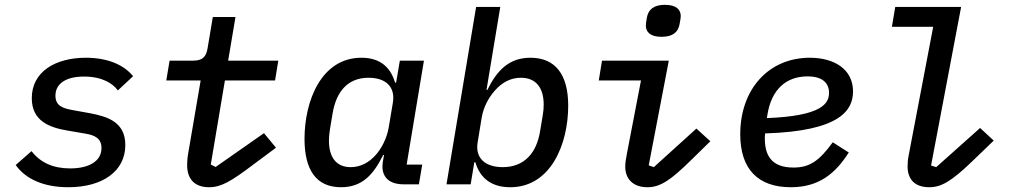

<svg xmlns="http://www.w3.org/2000/svg" viewBox="-20 -769 4241 801"><path d="M264.9 12.1C408 12.1 502.8 -54.7 502.8 -164.1C502.8 -259.9 428.6 -282.7 356.2 -296.5L281.6 -310C242.9 -317.1 211.3 -327.1 211.3 -369.7C211.3 -419.4 253.9 -449.6 330.6 -449.6C408 -449.6 452.1 -419.4 471.6 -391.7L535.2 -451C497.2 -498.6 428.6 -528.1 338.1 -528.1C212 -528.1 112.6 -470.5 112.6 -359.4C112.6 -264.9 185 -237.2 261 -224.4L335.6 -211.6C373.9 -205.3 403.4 -192.8 403.4 -151.3C403.4 -97.7 353.3 -66.4 272.7 -66.4C200.3 -66.4 148.1 -91.3 111.5 -138.5L45.5 -80.6C87.4 -21.3 163.7 12.1 264.9 12.1Z M852.3 12.1C903.1 12.1 945.7 -13.5 1036.2 -82L1131.4 -152.7L1081.3 -213.4L879.6 -72.4L859.4 -82.7L918.3 -433.2H1127.5L1141 -516H931.8L962.4 -698.2H867.9L845.9 -567.1C839.5 -529.1 822.1 -516 785.2 -516H687.5L673.7 -433.2H817.1L764.9 -127.8C761.7 -110.4 760.7 -92 760.7 -80.3C760.7 -22.4 791.5 12.1 852.3 12.1Z M1402.7 12.1C1492.2 12.1 1538.7 -41.9 1578.5 -122.5H1582L1577.1 -93.4C1568.2 -38 1596.2 0 1664.1 0H1727.6L1741.5 -82.4H1676.5L1748.6 -516H1648.1L1632.5 -424H1628.2C1608.7 -491.1 1563.2 -528.1 1487.9 -528.1C1320.3 -528.1 1250.4 -348 1250.4 -189.6C1250.4 -60 1299.4 12.1 1402.7 12.1ZM1352.3 -182.5C1352.3 -196.7 1353.7 -211.6 1356.2 -227.6L1367.5 -295.5C1382.5 -385.7 1429.7 -444.6 1517.8 -444.6C1589.5 -444.6 1630 -406.6 1619 -340.6L1601.6 -236.9C1593.7 -191.4 1572.4 -152 1550.4 -125.7C1519.2 -89.1 1481.9 -71.7 1442.8 -71.7C1381 -71.7 1352.3 -115.1 1352.3 -182.5Z M1842.7 0H1943.5L1958.8 -92H1963.1C1983 -24.9 2031.2 12.1 2108.7 12.1C2277.7 12.1 2350.5 -167.6 2350.5 -328.1C2350.5 -456.3 2298.3 -528.1 2192.8 -528.1C2102.6 -528.1 2052.9 -474.1 2013.1 -393.8H2009.6L2067.1 -740.1H1966.3ZM1972.7 -175.4 1989.7 -279.1C1997.5 -325.3 2021 -364.3 2043.3 -389.9C2075.3 -426.8 2112.2 -444.6 2153.1 -444.6C2217.7 -444.6 2247.9 -400.9 2248.2 -333.5C2248.2 -319.2 2247.2 -304.3 2244.3 -288.4L2233 -220.5C2218 -130.3 2167.3 -71.7 2077.1 -71.7C2004.6 -71.7 1961.3 -109.4 1972.7 -175.4Z M2740.1 -615.4C2786.9 -615.4 2810 -635.3 2815.3 -669.4C2818.2 -685.4 2820 -694.2 2820 -702.1C2820 -727.6 2802.6 -748.9 2753.9 -748.9C2707.4 -748.9 2684.3 -729 2678.6 -695C2676.1 -679 2674.4 -670.1 2674.4 -662.3C2674.4 -636.7 2691.4 -615.4 2740.1 -615.4ZM2478 -433.2H2654.1L2595.2 -127.1C2591.3 -105.5 2588.4 -89.8 2588.4 -74.2C2588.4 -23.1 2620.4 12.1 2681.1 12.1C2734.4 12.1 2777.7 -17 2862.6 -100.5L2943.5 -179.7L2885.3 -232.6L2707.7 -71.7L2686.4 -79.2L2770.2 -516H2491.5Z M3279.1 12.1C3395.6 12.1 3464.5 -44 3521 -132.8L3454.2 -175.4C3397.7 -98 3358.3 -70 3290.1 -70C3195 -70 3170.8 -125 3170.8 -191.4C3170.8 -194.2 3170.8 -203.1 3171.9 -212.4C3489.3 -221.9 3538.7 -311.8 3538.7 -387.8C3538.7 -479.8 3460.9 -528.1 3358.7 -528.1C3187.1 -528.1 3068.2 -397.4 3068.2 -208.8C3068.2 -64.3 3141.7 12.1 3279.1 12.1ZM3179.3 -276.3 3181.1 -287.6C3197.4 -395.2 3258.9 -450.3 3349.1 -450.3C3413.7 -450.3 3438.6 -420.5 3438.6 -381.7C3438.6 -337.4 3409.1 -285.2 3179.3 -276.3Z M3856.9 12.1C3906.6 12.1 3949.2 -12.4 4036.2 -96.2L4125.7 -182.5L4068.9 -235.1L3885.7 -71.7L3864.3 -78.5L3989.7 -740.1H3714.8L3701 -657.3H3873.2L3771.3 -123.2C3767.4 -103.7 3766.3 -88.4 3766.3 -75.3C3766.3 -23.8 3793.3 12.1 3856.9 12.1Z"/></svg>

Font: Margiela Mono Italic Medium It
Style: Regular
Weight: 500
Designer: Mike Abbink, Paul van der Laan, Pieter van Rosmalen
Foundry: Bold Monday
Version: Version 2.003 2021